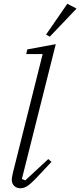

<svg xmlns="http://www.w3.org/2000/svg" viewBox="-20 -994 429 1026"><path d="M89 12Q69 12 56 -0.5Q43 -13 43 -33Q43 -41 45 -51Q47 -61 49 -71L208 -705H120L126 -730L278 -758L97 -38L115 -30L238 -144L255 -129L177 -46Q144 -11 125.5 0.5Q107 12 89 12ZM226 -809 340 -974 389 -948 246 -798Z"/></svg>

Font: IBM Plex Serif Light
Style: Italic
Weight: 300
Italic angle: -14°
Designer: Mike Abbink, Paul van der Laan, Pieter van Rosmalen
Foundry: Bold Monday
Version: Version 3.001